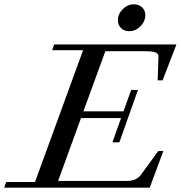

<svg xmlns="http://www.w3.org/2000/svg" viewBox="-62 -869 837 889"><path d="M536.1 -724.6Q513.2 -724.6 498.5 -739Q483.9 -753.4 483.9 -775.4Q483.9 -804.7 506.6 -826.9Q529.3 -849.1 557.6 -849.1Q581.1 -849.1 595.9 -835Q610.8 -820.8 610.8 -798.8Q610.8 -770 588.4 -747.3Q565.9 -724.6 536.1 -724.6ZM-42.5 0 -33.2 -26.4H100.1L322.8 -636.7H179.2L189 -663.1H754.9L690.9 -497.1H668L671.9 -607.9Q672.4 -620.6 658 -626.2Q643.6 -631.8 611.3 -631.8H425.8L324.2 -353.5H509.8L545.4 -452.6H576.7L490.7 -210H458.5L498.5 -322.3H313L207 -31.2H524.9Q569.8 -31.2 590.8 -60.1L670.9 -169.9H694.3L631.3 0Z"/></svg>

Font: Elstob Medium
Style: Italic
Weight: 500
Italic angle: -20°
Designer: Peter S. Baker
Version: Version 1.015